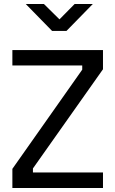

<svg xmlns="http://www.w3.org/2000/svg" viewBox="-20 -941 578 962"><path d="M42 1V-95L392 -592V-613H42V-690H496V-594L145 -97V-77H496V1ZM241 -786 109 -921H200L278 -844L354 -921H445L313 -786Z"/></svg>

Font: Cairo Medium
Style: Regular
Weight: 500
Designer: Mohamed Gaber, Accademia di Belle Arti di Urbino
Foundry: Kief Type Foundry, Accademia di Belle Arti di Urbino
Version: Version 3.117